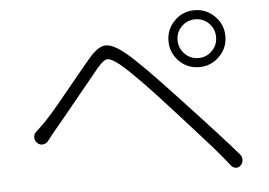

<svg xmlns="http://www.w3.org/2000/svg" viewBox="-48 -773 1096 781"><g transform="rotate(-5 500.0 -382.5)"><path d="M772.5 -513.7Q804.7 -513.7 827.6 -536.6Q850.6 -559.6 850.6 -592.8Q850.6 -626 827.6 -648.9Q804.7 -671.9 772.5 -671.9Q739.3 -671.9 716.3 -648.9Q693.4 -626 693.4 -593.3Q693.4 -560.5 716.3 -537.1Q739.3 -513.7 772.5 -513.7ZM772.5 -709Q820.3 -709 854.5 -674.8Q888.7 -640.6 888.7 -592.8Q888.7 -544.9 854.5 -510.7Q820.3 -476.6 772.5 -476.6Q723.6 -476.6 689.9 -510.7Q656.2 -544.9 656.2 -592.8Q656.2 -640.6 689.9 -674.8Q723.6 -709 772.5 -709ZM131.8 -229.5Q123 -219.7 109.9 -218.8Q96.7 -217.8 87.9 -227.5Q78.1 -236.3 78.1 -249Q78.1 -263.7 88.9 -273.4Q106.4 -289.1 127.9 -310.5Q149.4 -333 184.6 -375Q219.7 -417 264.2 -471.7Q308.6 -526.4 328.1 -548.8Q366.2 -594.7 396.5 -597.7Q398.4 -597.7 401.4 -597.7Q430.7 -597.7 477.5 -559.6Q533.2 -515.6 685.5 -350.6Q838.9 -186.5 906.2 -108.4Q914.1 -99.6 914.1 -86.9Q914.1 -73.2 905.3 -64.5Q897.5 -55.7 886.7 -55.7Q886.7 -55.7 885.7 -55.7Q874 -56.6 866.2 -65.4Q835.9 -104.5 801.3 -144Q766.6 -183.6 713.9 -241.7Q661.1 -299.8 653.3 -308.6Q514.6 -462.9 452.1 -514.6Q418.9 -541 403.3 -541Q402.3 -541 401.4 -541Q385.7 -540 357.4 -505.9Q341.8 -487.3 267.1 -395.5Q192.4 -303.7 165 -271.5Q153.3 -257.8 131.8 -229.5Z"/></g></svg>

Font: Gen Jyuu Gothic L Monospace Light
Style: Regular
Weight: 300
Designer: [Source Han Sans]
Ryoko NISHIZUKA  (kana & ideographs); Paul D. Hunt (Latin, Greek & Cyrillic); Wenlong ZHANG  (bopomofo
Version: Version 1.002.20150607